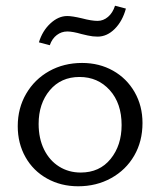

<svg xmlns="http://www.w3.org/2000/svg" viewBox="-20 -643 559 671"><path d="M42 -202Q42 -265 71.5 -315.5Q101 -366 152 -394.5Q203 -423 267 -423Q327 -423 375 -396Q423 -369 450.5 -321Q478 -273 478 -213Q478 -149 449 -99Q420 -49 368.5 -20.5Q317 8 253 8Q193 8 144.5 -19Q96 -46 69 -94Q42 -142 42 -202ZM262 -40Q328 -40 366.5 -87.5Q405 -135 405 -206Q405 -282 363.5 -328Q322 -374 258 -374Q193 -374 154 -327.5Q115 -281 115 -210Q115 -159 134 -120.5Q153 -82 186.5 -61Q220 -40 262 -40ZM215 -587Q232 -587 266 -579Q300 -570 321 -570Q341 -570 357.5 -584Q374 -598 382 -623L420 -613Q408 -569 381 -542Q354 -515 321 -515Q304 -515 286.5 -519Q269 -523 265 -524Q234 -533 215 -533Q195 -533 178.5 -520.5Q162 -508 154 -485L116 -495Q128 -535 156 -561Q184 -587 215 -587Z"/></svg>

Font: QiushuiShotai Bright
Style: Regular
Weight: 400
Designer: Christian Thalmann (Catharsis Fonts)
Version: Version 1.250;